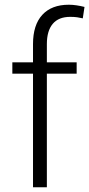

<svg xmlns="http://www.w3.org/2000/svg" viewBox="-20 -792 377 812"><path d="M119.6 0V-480.5H32.2V-528.3H119.6V-605.5Q119.6 -686.5 158.9 -729.2Q198.2 -772 271 -772Q287.1 -772 303.5 -769.5Q319.8 -767.1 337.4 -762.7L330.1 -714.4Q317.9 -717.3 305.9 -719Q293.9 -720.7 276.9 -720.7Q228 -720.7 203.1 -691.2Q178.2 -661.6 178.2 -605.5V-528.3H304.2V-480.5H178.2V0Z"/></svg>

Font: Franko
Style: Light
Weight: 300
Designer: Google
Version: Version 1.200310; 2013